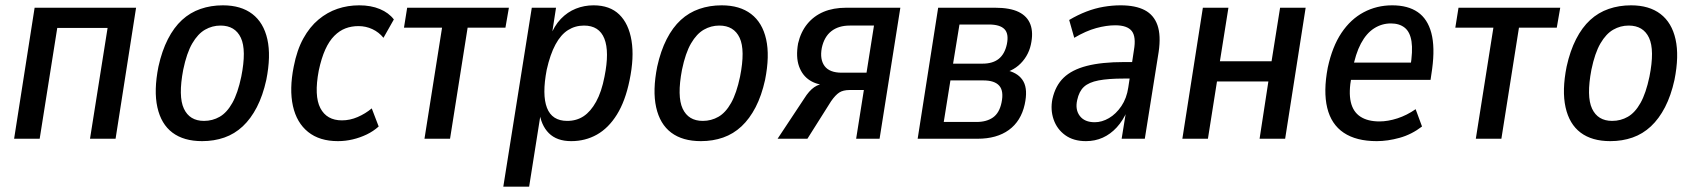

<svg xmlns="http://www.w3.org/2000/svg" viewBox="-20 -521 6359 721"><path d="M33 0 110 -492H491L414 0H318L384 -416H195L129 0Z M739 9Q670 9 627.5 -23Q585 -55 571 -118Q557 -181 575 -271Q588 -330 610.5 -374Q633 -418 663.5 -446Q694 -474 733 -487.5Q772 -501 817 -501Q885 -501 927.5 -468.5Q970 -436 984 -373.5Q998 -311 980 -221Q967 -162 944.5 -118.5Q922 -75 891.5 -46.5Q861 -18 822.5 -4.5Q784 9 739 9ZM746 -67Q778 -67 805 -82.5Q832 -98 852.5 -134.5Q873 -171 886 -233Q906 -333 884.5 -379Q863 -425 808 -425Q777 -425 750 -409.5Q723 -394 702 -358Q681 -322 668 -259Q649 -159 670.5 -113Q692 -67 746 -67Z M1249 9Q1180 9 1137 -25.5Q1094 -60 1080 -123Q1066 -186 1083 -271Q1095 -333 1119 -376.5Q1143 -420 1176 -447.5Q1209 -475 1247.5 -488Q1286 -501 1329 -501Q1373 -501 1406.5 -487Q1440 -473 1459 -448L1420 -379Q1403 -400 1378.5 -411.5Q1354 -423 1326 -423Q1300 -423 1277.5 -414.5Q1255 -406 1235.5 -386.5Q1216 -367 1201.5 -335Q1187 -303 1177 -256Q1159 -161 1183 -115Q1207 -69 1264 -69Q1294 -69 1323 -81.5Q1352 -94 1376 -114L1402 -46Q1382 -28 1357 -16Q1332 -4 1304.5 2.5Q1277 9 1249 9Z M1574 0 1640 -417H1497L1509 -492H1891L1878 -417H1736L1670 0Z M1870 180 1977 -492H2068L2051 -382H2045Q2061 -424 2086 -450Q2111 -476 2142.5 -488.5Q2174 -501 2209 -501Q2270 -501 2305.5 -466.5Q2341 -432 2351.5 -368.5Q2362 -305 2344 -219Q2328 -141 2296.5 -90.5Q2265 -40 2221.5 -15.5Q2178 9 2125 9Q2071 9 2041 -21Q2011 -51 2005 -104H2012L1967 180ZM2110 -67Q2145 -67 2171.5 -84.5Q2198 -102 2218.5 -139Q2239 -176 2250 -233Q2269 -327 2249.5 -376Q2230 -425 2173 -425Q2140 -425 2113 -408Q2086 -391 2066 -354Q2046 -317 2033 -259Q2015 -165 2034 -116Q2053 -67 2110 -67Z M2612 9Q2543 9 2500.5 -23Q2458 -55 2444 -118Q2430 -181 2448 -271Q2461 -330 2483.5 -374Q2506 -418 2536.5 -446Q2567 -474 2606 -487.5Q2645 -501 2690 -501Q2758 -501 2800.5 -468.5Q2843 -436 2857 -373.5Q2871 -311 2853 -221Q2840 -162 2817.5 -118.5Q2795 -75 2764.5 -46.5Q2734 -18 2695.5 -4.5Q2657 9 2612 9ZM2619 -67Q2651 -67 2678 -82.5Q2705 -98 2725.5 -134.5Q2746 -171 2759 -233Q2779 -333 2757.5 -379Q2736 -425 2681 -425Q2650 -425 2623 -409.5Q2596 -394 2575 -358Q2554 -322 2541 -259Q2522 -159 2543.5 -113Q2565 -67 2619 -67Z M2900 0 3000 -151Q3018 -180 3037.5 -193.5Q3057 -207 3081 -207H3093L3090 -201Q3050 -201 3021.5 -219Q2993 -237 2980.5 -272Q2968 -307 2977 -358Q2987 -401 3011.5 -431Q3036 -461 3072.5 -476.5Q3109 -492 3158 -492H3361L3283 0H3195L3224 -183H3171Q3146 -183 3131.5 -173.5Q3117 -164 3101 -141L3012 0ZM3141 -248H3234L3262 -425H3171Q3129 -425 3102 -404Q3075 -383 3066 -341Q3058 -298 3076.5 -273Q3095 -248 3141 -248Z M3426 0 3503 -492H3716Q3773 -492 3805.5 -476Q3838 -460 3849.5 -429Q3861 -398 3851 -353Q3846 -330 3834 -310Q3822 -290 3804.5 -275Q3787 -260 3763 -251L3765 -256Q3807 -245 3823.5 -214.5Q3840 -184 3828 -129Q3814 -66 3768.5 -33Q3723 0 3651 0ZM3524 -63H3647Q3685 -63 3709 -80Q3733 -97 3741 -136Q3750 -179 3732.5 -199Q3715 -219 3673 -219H3549ZM3559 -282H3670Q3708 -282 3730.5 -300Q3753 -318 3761 -355Q3769 -394 3752 -411.5Q3735 -429 3693 -429H3583Z M4058 9Q4011 9 3980 -13.5Q3949 -36 3936.5 -72.5Q3924 -109 3932 -149Q3943 -199 3974 -229Q4005 -259 4061 -273.5Q4117 -288 4202 -288H4245L4236 -226H4200Q4142 -226 4105.5 -219Q4069 -212 4050.5 -195Q4032 -178 4025 -145Q4017 -109 4035 -85.5Q4053 -62 4091 -62Q4118 -62 4144.5 -77.5Q4171 -93 4191 -122.5Q4211 -152 4217 -193L4238 -332Q4247 -383 4230 -404.5Q4213 -426 4168 -426Q4135 -426 4096.5 -415.5Q4058 -405 4014 -379L3995 -446Q4027 -465 4059.5 -477.5Q4092 -490 4124.5 -495.5Q4157 -501 4188 -501Q4244 -501 4278.5 -483Q4313 -465 4326.5 -426.5Q4340 -388 4331 -326L4279 0H4192L4209 -105H4213Q4197 -68 4173.5 -42.5Q4150 -17 4121 -4Q4092 9 4058 9Z M4420 0 4497 -492H4593L4561 -291H4755L4787 -492H4883L4806 0H4710L4743 -215H4550L4516 0Z M5150 9Q5073 9 5026 -22.5Q4979 -54 4964 -116Q4949 -178 4966 -267Q4983 -346 5017.5 -397.5Q5052 -449 5101 -475Q5150 -501 5208 -501Q5267 -501 5304 -475.5Q5341 -450 5355 -397Q5369 -344 5358 -262L5352 -221H5037L5047 -286H5294L5276 -268Q5286 -330 5280.5 -365.5Q5275 -401 5255 -417Q5235 -433 5203 -433Q5169 -433 5140 -414.5Q5111 -396 5090.5 -357.5Q5070 -319 5059 -259L5055 -233Q5044 -175 5052.5 -138Q5061 -101 5088.5 -83Q5116 -65 5160 -65Q5192 -65 5227.5 -76.5Q5263 -88 5296 -111L5320 -46Q5281 -16 5236 -3.5Q5191 9 5150 9Z M5522 0 5588 -417H5445L5457 -492H5839L5826 -417H5684L5618 0Z M6027 9Q5958 9 5915.5 -23Q5873 -55 5859 -118Q5845 -181 5863 -271Q5876 -330 5898.5 -374Q5921 -418 5951.5 -446Q5982 -474 6021 -487.5Q6060 -501 6105 -501Q6173 -501 6215.5 -468.5Q6258 -436 6272 -373.5Q6286 -311 6268 -221Q6255 -162 6232.5 -118.5Q6210 -75 6179.5 -46.5Q6149 -18 6110.5 -4.5Q6072 9 6027 9ZM6034 -67Q6066 -67 6093 -82.5Q6120 -98 6140.5 -134.5Q6161 -171 6174 -233Q6194 -333 6172.5 -379Q6151 -425 6096 -425Q6065 -425 6038 -409.5Q6011 -394 5990 -358Q5969 -322 5956 -259Q5937 -159 5958.5 -113Q5980 -67 6034 -67Z"/></svg>

Font: Nunito Sans 10pt Condensed SemiBold
Style: Italic
Weight: 600
Width: 3
Italic angle: -9°
Designer: Vernon Adams
Foundry: Vernon Adams
Version: Version 3.101;gftools[0.9.27]